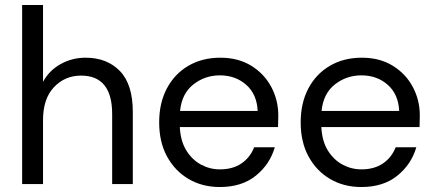

<svg xmlns="http://www.w3.org/2000/svg" viewBox="-20 -740 1750 772"><path d="M69 0V-720H153V-411Q178 -457 224 -482.5Q270 -508 324 -508Q410 -508 462 -454.5Q514 -401 514 -290V0H431V-281Q431 -436 306 -436Q241 -436 197 -389.5Q153 -343 153 -257V0Z M864 12Q793 12 738 -20.5Q683 -53 651.5 -111Q620 -169 620 -248Q620 -326 651 -384.5Q682 -443 737.5 -475.5Q793 -508 866 -508Q938 -508 990.5 -475.5Q1043 -443 1071 -390Q1099 -337 1099 -276Q1099 -265 1098.5 -254Q1098 -243 1098 -229H703Q706 -172 729.5 -134.5Q753 -97 788.5 -78Q824 -59 864 -59Q916 -59 951 -83Q986 -107 1002 -148H1085Q1065 -79 1008.5 -33.5Q952 12 864 12ZM864 -437Q804 -437 757.5 -400.5Q711 -364 704 -294H1016Q1013 -361 970 -399Q927 -437 864 -437Z M1433 12Q1362 12 1307 -20.5Q1252 -53 1220.5 -111Q1189 -169 1189 -248Q1189 -326 1220 -384.5Q1251 -443 1306.5 -475.5Q1362 -508 1435 -508Q1507 -508 1559.5 -475.5Q1612 -443 1640 -390Q1668 -337 1668 -276Q1668 -265 1667.5 -254Q1667 -243 1667 -229H1272Q1275 -172 1298.5 -134.5Q1322 -97 1357.5 -78Q1393 -59 1433 -59Q1485 -59 1520 -83Q1555 -107 1571 -148H1654Q1634 -79 1577.5 -33.5Q1521 12 1433 12ZM1433 -437Q1373 -437 1326.5 -400.5Q1280 -364 1273 -294H1585Q1582 -361 1539 -399Q1496 -437 1433 -437Z"/></svg>

Font: DeepMind Sans
Style: Regular
Weight: 400
Designer: Jonny Pinhorn / Modifications: Colophon Foundry
Foundry: Colophon Foundry
Version: Version 1.002; ttfautohint (v1.8.2)